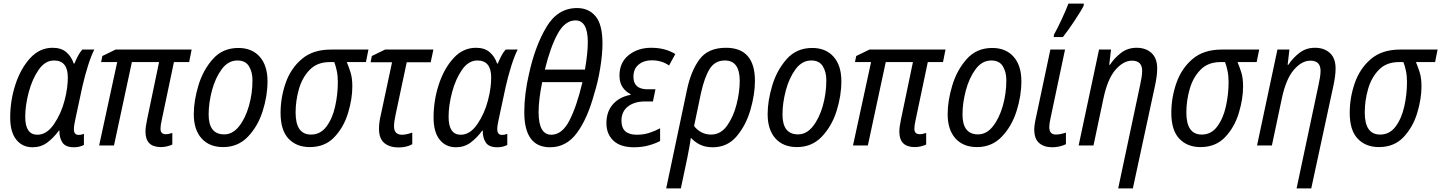

<svg xmlns="http://www.w3.org/2000/svg" viewBox="-20 -813 8054 1073"><path d="M162 10Q208 10 243 -15.5Q278 -41 309 -83H312Q311 -44 328.5 -17Q346 10 393 10Q425 10 449 -3V-65Q434 -59 420 -59Q393 -59 393 -91Q393 -112 401 -146L440 -328Q454 -390 472 -446.5Q490 -503 507 -536H440Q427 -522 415.5 -500Q404 -478 396 -458H392Q379 -497 350.5 -521.5Q322 -546 274 -546Q202 -546 149 -488.5Q96 -431 66.5 -341.5Q37 -252 37 -156Q37 -75 71 -32.5Q105 10 162 10ZM189 -60Q121 -60 121 -160Q121 -224 140.5 -297.5Q160 -371 196 -423Q232 -475 282 -475Q359 -475 359 -380Q359 -354 355 -322Q351 -290 341 -252Q322 -178 281.5 -119Q241 -60 189 -60Z M879 9Q911 9 943 -5V-70Q936 -68 926.5 -65.5Q917 -63 907 -63Q877 -63 877 -93Q877 -112 883 -138L952 -466H1037L1051 -536H626L552 -500L545 -466H635L534 0H617L717 -466H869L802 -145Q793 -103 793 -77Q793 9 879 9Z M1227 9Q1310 9 1365.5 -49Q1421 -107 1448 -192Q1475 -277 1475 -359Q1475 -447 1431.5 -496Q1388 -545 1312 -545Q1225 -545 1170 -483.5Q1115 -422 1089 -336Q1063 -250 1063 -175Q1063 -88 1106.5 -39.5Q1150 9 1227 9ZM1233 -62Q1146 -62 1146 -173Q1146 -237 1164.5 -307Q1183 -377 1219 -426Q1255 -475 1307 -475Q1352 -475 1371.5 -442.5Q1391 -410 1391 -365Q1391 -290 1371 -220.5Q1351 -151 1315.5 -106.5Q1280 -62 1233 -62Z M1711 9Q1796 9 1848.5 -46.5Q1901 -102 1925 -181Q1949 -260 1949 -330Q1949 -377 1939 -408.5Q1929 -440 1918 -466H2025L2039 -536H1829Q1729 -536 1667 -483.5Q1605 -431 1576.5 -349.5Q1548 -268 1548 -182Q1548 -85 1592.5 -38Q1637 9 1711 9ZM1718 -61Q1632 -61 1632 -184Q1632 -250 1650.5 -315Q1669 -380 1711 -423Q1753 -466 1822 -466H1848Q1856 -446 1862 -417.5Q1868 -389 1868 -354Q1868 -286 1853 -218.5Q1838 -151 1804.5 -106Q1771 -61 1718 -61Z M2207 11Q2252 11 2284 -7V-72Q2250 -60 2227 -60Q2182 -60 2182 -107Q2182 -121 2184.5 -137.5Q2187 -154 2191 -173L2253 -465H2387L2402 -536H2132L2058 -500L2051 -465H2171L2110 -179Q2098 -131 2098 -94Q2098 -38 2128 -13.5Q2158 11 2207 11Z M2528 10Q2574 10 2609 -15.5Q2644 -41 2675 -83H2678Q2677 -44 2694.5 -17Q2712 10 2759 10Q2791 10 2815 -3V-65Q2800 -59 2786 -59Q2759 -59 2759 -91Q2759 -112 2767 -146L2806 -328Q2820 -390 2838 -446.5Q2856 -503 2873 -536H2806Q2793 -522 2781.5 -500Q2770 -478 2762 -458H2758Q2745 -497 2716.5 -521.5Q2688 -546 2640 -546Q2568 -546 2515 -488.5Q2462 -431 2432.5 -341.5Q2403 -252 2403 -156Q2403 -75 2437 -32.5Q2471 10 2528 10ZM2555 -60Q2487 -60 2487 -160Q2487 -224 2506.5 -297.5Q2526 -371 2562 -423Q2598 -475 2648 -475Q2725 -475 2725 -380Q2725 -354 2721 -322Q2717 -290 2707 -252Q2688 -178 2647.5 -119Q2607 -60 2555 -60Z M3054 10Q3145 10 3204 -70Q3263 -150 3300 -286Q3322 -355 3334.5 -433.5Q3347 -512 3347 -569Q3347 -676 3308.5 -722Q3270 -768 3205 -768Q3097 -768 3034 -662.5Q2971 -557 2937 -403Q2910 -288 2910 -186Q2910 10 3054 10ZM3025 -424Q3056 -551 3097 -625Q3138 -699 3196 -699Q3265 -699 3265 -577Q3265 -517 3249 -424ZM3061 -60Q2990 -60 2990 -186Q2990 -255 3010 -354H3235Q3203 -218 3162 -139Q3121 -60 3061 -60Z M3523 10Q3568 10 3605.5 -0.5Q3643 -11 3669 -25V-96Q3639 -80 3607 -70Q3575 -60 3539 -60Q3453 -60 3453 -138Q3453 -190 3489.5 -218Q3526 -246 3584 -246H3629L3643 -314H3599Q3520 -314 3520 -384Q3520 -428 3549 -452Q3578 -476 3622 -476Q3678 -476 3719 -447L3754 -511Q3698 -546 3619 -546Q3545 -546 3493.5 -505Q3442 -464 3442 -390Q3442 -351 3459.5 -325.5Q3477 -300 3504 -287V-283Q3443 -272 3406 -231Q3369 -190 3369 -124Q3369 -64 3408 -27Q3447 10 3523 10Z M3703 240H3785L3821 69Q3827 38 3832 11.5Q3837 -15 3841 -43Q3863 -19 3892.5 -4.5Q3922 10 3963 10Q4045 10 4097 -51.5Q4149 -113 4174 -199.5Q4199 -286 4199 -361Q4199 -546 4037 -546Q3937 -546 3889 -481Q3841 -416 3819 -310ZM3954 -61Q3922 -61 3897.5 -75Q3873 -89 3859 -109L3897 -291Q3917 -382 3946.5 -428.5Q3976 -475 4031 -475Q4114 -475 4114 -361Q4114 -300 4096.5 -230.5Q4079 -161 4043.5 -111Q4008 -61 3954 -61Z M4434 9Q4517 9 4572.5 -49Q4628 -107 4655 -192Q4682 -277 4682 -359Q4682 -447 4638.5 -496Q4595 -545 4519 -545Q4432 -545 4377 -483.5Q4322 -422 4296 -336Q4270 -250 4270 -175Q4270 -88 4313.5 -39.5Q4357 9 4434 9ZM4440 -62Q4353 -62 4353 -173Q4353 -237 4371.5 -307Q4390 -377 4426 -426Q4462 -475 4514 -475Q4559 -475 4578.5 -442.5Q4598 -410 4598 -365Q4598 -290 4578 -220.5Q4558 -151 4522.5 -106.5Q4487 -62 4440 -62Z M5092 9Q5124 9 5156 -5V-70Q5149 -68 5139.5 -65.5Q5130 -63 5120 -63Q5090 -63 5090 -93Q5090 -112 5096 -138L5165 -466H5250L5264 -536H4839L4765 -500L4758 -466H4848L4747 0H4830L4930 -466H5082L5015 -145Q5006 -103 5006 -77Q5006 9 5092 9Z M5440 9Q5523 9 5578.5 -49Q5634 -107 5661 -192Q5688 -277 5688 -359Q5688 -447 5644.5 -496Q5601 -545 5525 -545Q5438 -545 5383 -483.5Q5328 -422 5302 -336Q5276 -250 5276 -175Q5276 -88 5319.5 -39.5Q5363 9 5440 9ZM5446 -62Q5359 -62 5359 -173Q5359 -237 5377.5 -307Q5396 -377 5432 -426Q5468 -475 5520 -475Q5565 -475 5584.5 -442.5Q5604 -410 5604 -365Q5604 -290 5584 -220.5Q5564 -151 5528.5 -106.5Q5493 -62 5446 -62Z M5860 10Q5901 10 5937 -7V-72Q5904 -61 5881 -61Q5844 -61 5844 -103Q5844 -123 5851 -153L5932 -536H5850L5770 -158Q5760 -115 5760 -89Q5760 -37 5787.5 -13.5Q5815 10 5860 10ZM5869 -606H5920Q5946 -638 5984.5 -696Q6023 -754 6036 -781L6037 -793H5951Q5938 -758 5913 -704.5Q5888 -651 5870 -619Z M6229 240H6311L6435 -335Q6440 -358 6443.5 -383Q6447 -408 6447 -430Q6447 -488 6415 -517Q6383 -546 6332 -546Q6282 -546 6245 -517.5Q6208 -489 6183 -451H6179L6189 -536H6122L6008 0H6091L6146 -260Q6169 -371 6213.5 -422.5Q6258 -474 6306 -474Q6363 -474 6363 -417Q6363 -400 6359.5 -379Q6356 -358 6351 -335Z M6689 9Q6774 9 6826.5 -46.5Q6879 -102 6903 -181Q6927 -260 6927 -330Q6927 -377 6917 -408.5Q6907 -440 6896 -466H7003L7017 -536H6807Q6707 -536 6645 -483.5Q6583 -431 6554.5 -349.5Q6526 -268 6526 -182Q6526 -85 6570.5 -38Q6615 9 6689 9ZM6696 -61Q6610 -61 6610 -184Q6610 -250 6628.5 -315Q6647 -380 6689 -423Q6731 -466 6800 -466H6826Q6834 -446 6840 -417.5Q6846 -389 6846 -354Q6846 -286 6831 -218.5Q6816 -151 6782.5 -106Q6749 -61 6696 -61Z M7226 240H7308L7432 -335Q7437 -358 7440.5 -383Q7444 -408 7444 -430Q7444 -488 7412 -517Q7380 -546 7329 -546Q7279 -546 7242 -517.5Q7205 -489 7180 -451H7176L7186 -536H7119L7005 0H7088L7143 -260Q7166 -371 7210.5 -422.5Q7255 -474 7303 -474Q7360 -474 7360 -417Q7360 -400 7356.5 -379Q7353 -358 7348 -335Z M7686 9Q7771 9 7823.5 -46.5Q7876 -102 7900 -181Q7924 -260 7924 -330Q7924 -377 7914 -408.5Q7904 -440 7893 -466H8000L8014 -536H7804Q7704 -536 7642 -483.5Q7580 -431 7551.5 -349.5Q7523 -268 7523 -182Q7523 -85 7567.5 -38Q7612 9 7686 9ZM7693 -61Q7607 -61 7607 -184Q7607 -250 7625.5 -315Q7644 -380 7686 -423Q7728 -466 7797 -466H7823Q7831 -446 7837 -417.5Q7843 -389 7843 -354Q7843 -286 7828 -218.5Q7813 -151 7779.5 -106Q7746 -61 7693 -61Z"/></svg>

Font: Noto Sans UI SemiCondensed
Style: Italic
Weight: 400
Width: 4
Italic angle: -12°
Designer: Monotype Design Team
Foundry: Monotype Imaging Inc.
Version: Version 1.901